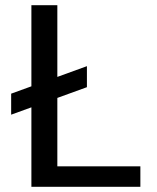

<svg xmlns="http://www.w3.org/2000/svg" viewBox="-20 -720 607 740"><path d="M23 -278V-359L315 -465V-384ZM101 0V-700H201V-79H521V0Z"/></svg>

Font: DM Sans 10pt Medium
Style: Regular
Weight: 500
Version: Version 4.004;gftools[0.9.30]